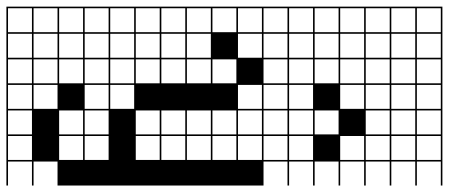

<svg xmlns="http://www.w3.org/2000/svg" viewBox="-407 -638 1352 578"><g transform="rotate(90 269.0 -349.0)"><path d="M0 307.7V-1004.8H538.5V-1000H466.3V-927.9H538.5V-923.1H466.3V-851H538.5V-846.2H466.3V-774H538.5V-769.2H466.3V-697.1H538.5V-692.3H466.3V-620.2H538.5V-615.4H466.3V-543.3H538.5V-538.5H466.3V-466.3H538.5V153.8H466.3V226H538.5V230.8H466.3V302.9H538.5V307.7ZM389.4 -927.9H461.5V-1000H389.4ZM312.5 -927.9H384.6V-1000H312.5ZM235.6 -927.9H307.7V-1000H235.6ZM4.8 -927.9H76.9V-1000H4.8ZM158.7 -927.9H230.8V-1000H158.7ZM81.7 -927.9H153.8V-1000H81.7ZM389.4 -851H461.5V-923.1H389.4ZM312.5 -851H384.6V-923.1H312.5ZM235.6 -851H307.7V-923.1H235.6ZM4.8 -851H76.9V-923.1H4.8ZM158.7 -851H230.8V-923.1H158.7ZM81.7 -851H153.8V-923.1H81.7ZM389.4 -774H461.5V-846.2H389.4ZM312.5 -774H384.6V-846.2H312.5ZM235.6 -774H307.7V-846.2H235.6ZM4.8 -774H76.9V-846.2H4.8ZM158.7 -774H230.8V-846.2H158.7ZM81.7 -774H153.8V-846.2H81.7ZM389.4 -697.1H461.5V-769.2H389.4ZM235.6 -697.1H307.7V-769.2H235.6ZM4.8 -697.1H76.9V-769.2H4.8ZM158.7 -697.1H230.8V-769.2H158.7ZM81.7 -697.1H153.8V-769.2H81.7ZM312.5 -620.2H384.6V-692.3H312.5ZM4.8 -620.2H76.9V-692.3H4.8ZM158.7 -620.2H230.8V-692.3H158.7ZM81.7 -620.2H153.8V-692.3H81.7ZM81.7 -543.3H153.8V-615.4H81.7ZM389.4 -543.3H461.5V-615.4H389.4ZM312.5 -543.3H384.6V-615.4H312.5ZM4.8 -543.3H76.9V-615.4H4.8ZM235.6 -543.3H307.7V-615.4H235.6ZM158.7 -543.3H230.8V-615.4H158.7ZM81.7 -466.3H153.8V-538.5H81.7ZM389.4 -466.3H461.5V-538.5H389.4ZM312.5 -466.3H384.6V-538.5H312.5ZM4.8 -466.3H76.9V-538.5H4.8ZM235.6 -466.3H307.7V-538.5H235.6ZM158.7 -466.3H230.8V-538.5H158.7ZM4.8 -389.4H76.9V-461.5H4.8ZM81.7 -389.4H153.8V-461.5H81.7ZM389.4 -389.4H461.5V-461.5H389.4ZM312.5 -389.4H384.6V-461.5H312.5ZM235.6 -389.4H307.7V-461.5H235.6ZM76.9 -384.6H4.8V-312.5H76.9ZM158.7 -312.5H230.8V-384.6H158.7ZM389.4 -312.5H461.5V-384.6H389.4ZM312.5 -312.5H384.6V-384.6H312.5ZM158.7 -235.6H230.8V-307.7H158.7ZM81.7 -235.6H153.8V-307.7H81.7ZM389.4 -235.6H461.5V-307.7H389.4ZM312.5 -235.6H384.6V-307.7H312.5ZM4.8 -235.6H76.9V-307.7H4.8ZM312.5 -158.7H384.6V-230.8H312.5ZM389.4 -158.7H461.5V-230.8H389.4ZM4.8 -158.7H76.9V-230.8H4.8ZM81.7 -158.7H153.8V-230.8H81.7ZM158.7 -158.7H230.8V-230.8H158.7ZM81.7 -81.7H153.8V-153.8H81.7ZM312.5 -81.7H384.6V-153.8H312.5ZM4.8 -81.7H76.9V-153.8H4.8ZM389.4 -81.7H461.5V-153.8H389.4ZM158.7 -81.7H230.8V-153.8H158.7ZM4.8 -4.8H76.9V-76.9H4.8ZM235.6 -4.8H307.7V-76.9H235.6ZM81.7 -4.8H153.8V-76.9H81.7ZM158.7 -4.8H230.8V-76.9H158.7ZM312.5 72.1H384.6V0H312.5ZM81.7 72.1H153.8V0H81.7ZM158.7 72.1H230.8V0H158.7ZM4.8 72.1H76.9V0H4.8ZM389.4 72.1H461.5V0H389.4ZM235.6 72.1H307.7V0H235.6ZM312.5 149H384.6V76.9H312.5ZM158.7 149H230.8V76.9H158.7ZM81.7 149H153.8V76.9H81.7ZM389.4 149H461.5V76.9H389.4ZM4.8 149H76.9V76.9H4.8ZM158.7 226H230.8V153.8H158.7ZM81.7 226H153.8V153.8H81.7ZM235.6 226H307.7V153.8H235.6ZM4.8 226H76.9V153.8H4.8ZM312.5 302.9H384.6V230.8H312.5ZM81.7 302.9H153.8V230.8H81.7ZM158.7 302.9H230.8V230.8H158.7ZM389.4 302.9H461.5V230.8H389.4ZM4.8 302.9H76.9V230.8H4.8ZM235.6 302.9H307.7V230.8H235.6Z"/></g></svg>

Font: Jacquarda Bastarda 9 Charted
Style: Regular
Weight: 400
Designer: Sarah Cadigan-Fried
Version: Version 1.000; ttfautohint (v1.8.4.7-5d5b)